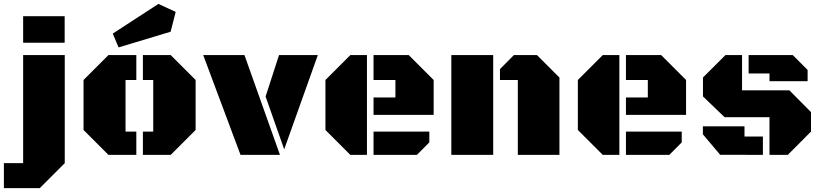

<svg xmlns="http://www.w3.org/2000/svg" viewBox="-69 -805 4269 998"><path d="M-48.8 43H51.3V-518.6H267.6V43L137.7 172.9H-48.8ZM51.3 -720.7H267.1V-583H51.3Z M947.8 -129.4 818.4 0H673.8V-121.1H727.5V-389.2H673.8V-518.6H818.4L947.8 -389.2ZM583.5 -121.1H639.6V0H494.6L365.2 -129.4V-389.2L494.6 -518.6H639.6V-389.2H583.5ZM754.4 -784.7 844.2 -743.2 817.9 -640.1 547.4 -558.6 517.1 -630.4Z M987.3 -518.6H1201.7L1386.2 0H1181.2ZM1408.2 -28.8 1311.5 -303.2 1381.3 -518.6H1583Z M1838.4 0H1752L1622.6 -129.4V-389.2L1752 -518.6H1838.4ZM1872.6 -208V-298.3H1986.3V-389.2H1872.6V-518.6H2055.7L2185.1 -389.2V-208ZM1872.6 0V-121.1H2162.6V-64.9L2098.1 0Z M2276.9 0V-518.6H2494.6V0ZM2622.6 -389.2H2529.8V-445.8L2602.1 -518.6H2722.2L2838.9 -401.9V0H2622.6Z M3150.4 0H3064L2934.6 -129.4V-389.2L3064 -518.6H3150.4ZM3184.6 -208V-298.3H3298.3V-389.2H3184.6V-518.6H3367.7L3497.1 -389.2V-208ZM3184.6 0V-121.1H3474.6V-64.9L3410.2 0Z M3701.7 -518.6H3788.1V-335.4H4034.2L4146.5 -222.2V-121.1L4025.9 0H3930.7V-195.8H3697.3L3585 -303.7V-402.3ZM3800.8 -95.2H3896.5V0L3674.3 -0.5L3584.5 -106.9V-148.4H3800.8ZM3930.7 -423.3H3822.3V-518.6H4051.8L4128.9 -441.4V-382.8H3930.7Z"/></svg>

Font: Black Ops One
Style: Regular
Weight: 400
Designer: James Grieshaber
Foundry: James Grieshaber
Version: Version 1.002